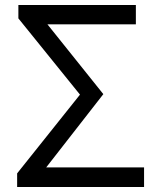

<svg xmlns="http://www.w3.org/2000/svg" viewBox="-20 -753 641 773"><path d="M49 0H560V-79H166L396 -374L171 -655H527V-733H54V-679L302 -372L49 -55Z"/></svg>

Font: Noto Sans CJK TC Regular
Style: Regular
Weight: 400
Designer: Ryoko NISHIZUKA (kana & ideographs); Paul D. Hunt (Latin, Greek & Cyrillic); Wenlong ZHANG (bopomofo); Sandoll Communica
Foundry: Adobe Systems Incorporated
Version: Version 1.001;PS 1.001;hotconv 1.0.78;makeotf.lib2.5.61930